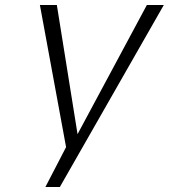

<svg xmlns="http://www.w3.org/2000/svg" viewBox="-20 -538 677 770"><path d="M245 52 140 -518H208L291 0L569 -518H637L220 212H162Z"/></svg>

Font: Afta sans
Style: Italic
Weight: 400
Italic angle: -12°
Designer: par.qink
Foundry: Oriol Esparraguera Font
Version: Version 1.000